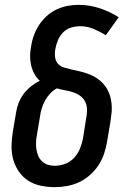

<svg xmlns="http://www.w3.org/2000/svg" viewBox="-20 -763 540 791"><path d="M205 8Q176 8 147.5 2Q119 -4 96 -19Q73 -34 57.5 -56.5Q42 -79 34.5 -106Q27 -133 27.5 -162.5Q28 -192 33 -221L46 -298Q49 -319 56.5 -338.5Q64 -358 77 -375.5Q90 -393 107.5 -407Q125 -421 144 -430Q131 -442 122 -458Q113 -474 108.5 -492.5Q104 -511 104 -530.5Q104 -550 108 -570Q111 -593 119 -615.5Q127 -638 140 -658.5Q153 -679 171.5 -696Q190 -713 212 -723.5Q234 -734 257 -738.5Q280 -743 303 -743Q349 -743 391 -729Q433 -715 469 -692L416 -618Q392 -633 365.5 -644Q339 -655 309 -655Q291 -655 272 -649Q253 -643 239.5 -629Q226 -615 218.5 -597Q211 -579 208 -561Q205 -544 207 -527.5Q209 -511 219 -500Q229 -489 244.5 -484.5Q260 -480 275.5 -476.5Q291 -473 306.5 -469.5Q322 -466 337 -461Q352 -456 366 -448.5Q380 -441 391.5 -431.5Q403 -422 412.5 -409.5Q422 -397 428 -383Q434 -369 437 -353.5Q440 -338 440.5 -321.5Q441 -305 438.5 -288.5Q436 -272 434 -255L421 -179Q417 -154 408.5 -129Q400 -104 385.5 -82Q371 -60 350 -41.5Q329 -23 305 -12Q281 -1 255.5 3.5Q230 8 205 8ZM205 -80Q227 -80 248.5 -88Q270 -96 285.5 -113Q301 -130 309.5 -151Q318 -172 322 -193L334 -270Q338 -288 338.5 -306.5Q339 -325 332.5 -340.5Q326 -356 312.5 -366.5Q299 -377 282.5 -382.5Q266 -388 248.5 -391Q231 -394 214 -399Q198 -390 186 -377Q174 -364 165.5 -348.5Q157 -333 152 -316.5Q147 -300 145 -284L132 -207Q129 -192 128.5 -177Q128 -162 130 -148Q132 -134 137.5 -121Q143 -108 153 -98.5Q163 -89 176.5 -84.5Q190 -80 205 -80Z"/></svg>

Font: Iosevka SS04 Semibold
Style: Italic
Weight: 600
Italic angle: -9°
Monospace: yes
Designer: Belleve Invis
Foundry: Belleve Invis
Version: Version 19.0.0; ttfautohint (v1.8.4)